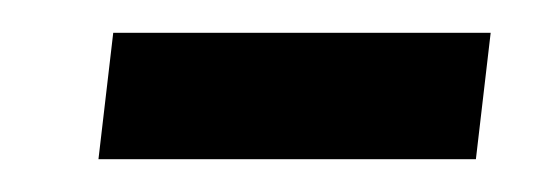

<svg xmlns="http://www.w3.org/2000/svg" viewBox="-20 -97 339 117"><path d="M40 0 49 -77H279L270 0Z"/></svg>

Font: Go Noto Current
Style: Regular
Weight: 400
Designer: Monotype Design Team
Foundry: Monotype Imaging Inc.
Version: Version 2.007; ttfautohint (v1.8) -l 8 -r 50 -G 200 -x 14 -D